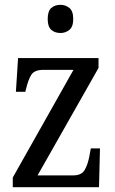

<svg xmlns="http://www.w3.org/2000/svg" viewBox="-20 -777 479 797"><path d="M33 0V-40L285 -487H159Q123 -487 110 -466.5Q97 -446 88 -407L85 -396H46L55 -536H389V-495L136 -49H285Q318 -49 331.5 -71.5Q345 -94 352 -134L357 -161H395L391 0ZM231 -640Q208 -640 193 -653Q178 -666 178 -698Q178 -731 193 -744Q208 -757 231 -757Q252 -757 268 -744Q284 -731 284 -698Q284 -666 268 -653Q252 -640 231 -640Z"/></svg>

Font: Noto Serif Condensed
Style: Regular
Weight: 400
Width: 3
Designer: Monotype Design Team
Foundry: Monotype Imaging Inc.
Version: Version 2.013; ttfautohint (v1.8.4.7-5d5b)